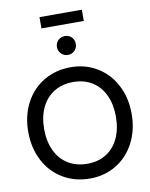

<svg xmlns="http://www.w3.org/2000/svg" viewBox="-119 -1246 1053 1344"><g transform="rotate(-10 407.5 -574.0)"><path d="M40 -383Q40 -497 87 -587Q134 -677 218.5 -727.5Q303 -778 410 -778Q515 -778 598 -727.5Q681 -677 728 -587Q775 -497 775 -383Q775 -269 728 -178.5Q681 -88 598 -37.5Q515 13 410 13Q303 13 218.5 -37.5Q134 -88 87 -178.5Q40 -269 40 -383ZM410 -92Q487 -92 544 -127.5Q601 -163 632 -229Q663 -295 663 -383Q663 -471 632 -536.5Q601 -602 544 -637.5Q487 -673 410 -673Q332 -673 274 -637.5Q216 -602 184.5 -536.5Q153 -471 153 -383Q153 -295 184.5 -229Q216 -163 274 -127.5Q332 -92 410 -92ZM341 -933Q341 -962 360.5 -981Q380 -1000 408 -1000Q437 -1000 456 -981Q475 -962 475 -933Q475 -905 456 -885.5Q437 -866 408 -866Q380 -866 360.5 -885.5Q341 -905 341 -933ZM558 -1161V-1081H257V-1161Z"/></g></svg>

Font: Application Medium
Style: Regular
Weight: 500
Designer: Wei Huang
Foundry: Wei Huang
Version: Version 0.012